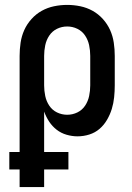

<svg xmlns="http://www.w3.org/2000/svg" viewBox="-20 -548 540 783"><path d="M60 215V143H18V72H60V-320Q60 -347 64 -374Q68 -401 79 -425.5Q90 -450 108.5 -470.5Q127 -491 150.5 -504Q174 -517 200.5 -522.5Q227 -528 254 -528Q281 -528 307.5 -522.5Q334 -517 357.5 -504Q381 -491 399.5 -470.5Q418 -450 429 -425.5Q440 -401 444 -374Q448 -347 448 -320V-200Q448 -176 445.5 -151.5Q443 -127 436 -104Q429 -81 416.5 -59.5Q404 -38 386 -22.5Q368 -7 344.5 0.5Q321 8 296 8Q274 8 251.5 1.5Q229 -5 211 -19Q193 -33 180.5 -52Q168 -71 160 -93V72H259V143H160V215ZM254 -80Q276 -80 295.5 -89.5Q315 -99 327 -117Q339 -135 343.5 -156.5Q348 -178 348 -200V-320Q348 -342 343.5 -363.5Q339 -385 327 -403Q315 -421 295.5 -430.5Q276 -440 254 -440Q232 -440 212.5 -430.5Q193 -421 181 -403Q169 -385 164.5 -363.5Q160 -342 160 -320V-200Q160 -178 164.5 -156.5Q169 -135 181 -117Q193 -99 212.5 -89.5Q232 -80 254 -80Z"/></svg>

Font: Iosevka Term Curly Semibold
Style: Regular
Weight: 600
Designer: Belleve Invis
Foundry: Belleve Invis
Version: Version 32.3.0